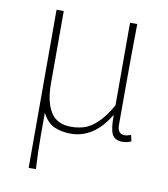

<svg xmlns="http://www.w3.org/2000/svg" viewBox="-76 -543 688 787"><g transform="rotate(10 268.0 -149.0)"><path d="M96 180V-478H126V-174Q126 -101 152 -58.5Q178 -16 238 -16Q264 -16 290 -23.5Q316 -31 344 -56.5Q372 -82 402 -134V-478H432Q431 -406 430.5 -336Q430 -266 430 -196.5Q430 -127 430 -56Q430 -38 438 -29Q446 -20 458 -20Q466 -20 471.5 -21.5Q477 -23 486 -26L492 0Q485 3 476 5.5Q467 8 456 8Q423 8 412 -15Q401 -38 402 -92H400Q367 -38 327 -13Q287 12 242 12Q203 12 173 -1Q143 -14 122 -54Q122 3 122 39.5Q122 76 123 107.5Q124 139 126 180Z"/></g></svg>

Font: Source Sans 3 ExtraLight ExtraLight
Style: Regular
Weight: 250
Version: Version 3.052;hotconv 1.1.0;makeotfexe 2.6.0